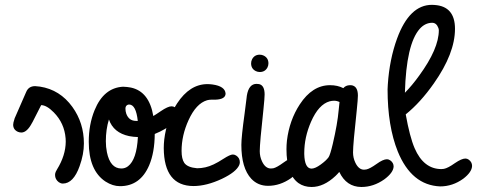

<svg xmlns="http://www.w3.org/2000/svg" viewBox="-20 -767 1962 790"><path d="M40.5 -280.8Q41 -281.7 42.5 -285.2Q86.9 -385.7 86.9 -386.7Q86.9 -387.2 87.4 -387.7Q97.2 -412.6 124.5 -412.6Q134.3 -412.1 144.5 -410.6Q226.6 -397.9 277.8 -327.1Q325.2 -261.2 325.2 -176.8Q325.2 -132.3 307.6 -83.5Q282.2 -11.7 238.3 -11.7Q230.5 -11.7 222.2 -17.1Q206.5 -28.8 206.5 -47.4Q206.5 -53.7 209.5 -60.5Q209.5 -60.5 214.8 -70.3Q250 -127.4 250.5 -184.1Q250.5 -190.4 250 -197.3Q245.1 -260.3 201.2 -304.7Q172.4 -334 149.4 -334.5Q141.1 -318.8 113.8 -264.6Q113.8 -264.6 113.3 -263.7Q112.8 -262.7 112.3 -262.2Q91.3 -221.7 67.9 -221.7Q61 -221.7 53.7 -224.6Q34.2 -233.4 34.2 -253.9Q34.2 -261.7 39.1 -275.9Q40 -279.3 40.5 -280.8Z M486.3 -410.2Q503.4 -409.7 518.6 -406.7Q593.8 -390.6 610.8 -289.6Q620.1 -294.9 641.6 -309.6Q670.9 -329.6 686 -329.6Q693.4 -329.6 700.2 -325.2Q715.3 -315.4 715.3 -298.8Q714.8 -282.2 693.8 -262.2Q664.1 -234.9 616.7 -215.8Q616.2 -139.6 593.8 -86.9Q557.1 -1 473.6 -1Q443.8 -1 414.1 -20Q345.2 -65.4 345.2 -183.6Q345.2 -254.9 369.1 -313.5Q406.7 -405.8 486.3 -410.2ZM547.4 -203.1Q528.3 -203.6 511.2 -207Q446.8 -220.7 428.2 -275.4Q415.5 -234.4 415.5 -186Q415.5 -162.6 419.9 -140.6Q433.6 -73.7 479.5 -73.7Q494.6 -73.7 506.8 -83Q542.5 -110.4 547.4 -203.1ZM540 -269.5Q540 -269.5 546.9 -269.5Q539.6 -336.4 511.7 -336.9Q509.3 -336.9 506.8 -336.4Q496.1 -332.5 496.1 -320.3Q496.1 -309.6 499.5 -299.3Q510.3 -269.5 540 -269.5Z M653.8 -157.7Q653.8 -174.3 655.8 -192.9Q666 -276.4 708.5 -341.3Q760.7 -420.9 833.5 -420.9Q843.3 -420.9 854.5 -419.4Q906.2 -412.1 908.2 -381.8Q907.7 -358.4 866.7 -356.9H850.1Q840.8 -356.9 832 -354.5Q787.1 -341.3 755.9 -272.9Q727.1 -210 727.1 -146Q727.1 -113.3 738.3 -96.7Q751.5 -78.1 791 -74.7Q808.1 -74.7 825.2 -78.6Q856.4 -85.4 898.9 -113.3Q926.8 -131.3 938 -131.3Q944.8 -131.3 951.7 -127Q966.8 -117.2 966.8 -99.6Q966.8 -94.2 964.4 -87.9Q951.7 -59.1 893.1 -31.2Q829.6 -1.5 775.9 -1.5Q654.8 -2 653.8 -157.7Z M1068.8 -378.4Q1068.8 -364.3 1064 -317.4Q1048.8 -178.7 1048.8 -145Q1048.8 -122.6 1058.1 -103Q1071.8 -73.7 1094.7 -73.7Q1099.6 -73.7 1105 -74.7Q1119.1 -78.1 1146 -97.7Q1172.4 -117.2 1188.5 -117.2Q1195.3 -117.2 1202.1 -112.3Q1215.8 -102.5 1215.8 -86.4Q1213.9 -61.5 1177.2 -33.7Q1132.3 -2.4 1083 -2.4Q1041.5 -2.4 1014.2 -31.2Q973.1 -75.2 973.1 -170.9Q973.1 -203.6 986.3 -298.8Q992.2 -343.3 994.6 -364.3Q995.1 -368.7 995.6 -373Q1003.4 -421.9 1035.6 -421.9Q1041 -421.9 1046.4 -420.9Q1068.8 -415.5 1068.8 -378.4ZM1013.2 -506.3Q1013.2 -515.1 1017.1 -522.9Q1026.9 -542 1048.8 -542Q1057.6 -542 1065.4 -538.1Q1084.5 -528.3 1084.5 -506.3Q1084.5 -497.6 1080.6 -489.7Q1070.8 -470.7 1048.8 -470.7Q1040 -470.7 1032.2 -474.6Q1013.2 -484.4 1013.2 -506.3Z M1158.7 -153.3Q1158.7 -169.9 1160.6 -188.5Q1170.9 -272.5 1213.4 -337.4Q1265.1 -416.5 1337.9 -416.5Q1369.1 -416.5 1392.6 -404.3Q1402.3 -416 1419.4 -416.5Q1429.2 -416.5 1431.6 -415Q1452.6 -408.2 1452.6 -373.5Q1452.6 -359.4 1447.8 -312.5Q1432.6 -173.8 1432.6 -140.1Q1432.6 -117.7 1441.9 -98.1Q1455.6 -68.8 1478 -68.8Q1482.4 -68.8 1487.3 -69.8Q1502 -72.8 1529.3 -92.3Q1556.2 -111.8 1572.3 -111.8Q1578.6 -111.8 1585.4 -107.4Q1599.6 -97.7 1599.6 -81.5Q1598.1 -56.2 1561 -28.8Q1516.6 2.4 1466.8 2.4Q1405.3 2 1376 -59.6Q1369.1 -51.3 1360.4 -43Q1312 2.4 1262.2 2.4Q1231 2.4 1208 -13.7Q1158.7 -49.8 1158.7 -153.3ZM1373.5 -314Q1373.5 -314 1377 -347.2Q1366.2 -352.5 1354.5 -352.5Q1345.7 -352.5 1336.4 -350.1Q1291 -337.4 1259.8 -266.1Q1231.9 -202.1 1231.9 -137.7Q1231.9 -135.3 1231.9 -132.8Q1233.4 -73.2 1262.2 -73.2Q1277.3 -73.7 1299.3 -89.8Q1321.8 -106 1332 -120.1Q1338.4 -129.4 1349.1 -174.3Q1368.7 -257.8 1373.5 -314Z M1791 0Q1673.3 -4.9 1616.7 -143.6Q1574.7 -248 1574.7 -399.4Q1574.7 -407.2 1575.7 -419.4Q1582.5 -522.5 1613.8 -608.4Q1664.6 -747.1 1757.3 -747.1Q1762.2 -747.1 1767.6 -746.6Q1852.1 -741.2 1852.1 -648.4Q1852.1 -547.4 1765.1 -423.8Q1710 -345.2 1649.4 -296.4Q1666 -203.6 1686 -157.2Q1723.1 -71.3 1796.4 -71.3Q1801.3 -71.3 1806.6 -72.3Q1822.8 -75.2 1851.6 -95.7Q1879.4 -114.7 1895 -114.7Q1901.9 -114.7 1908.2 -110.4Q1922.4 -100.6 1922.4 -84Q1921.4 -58.6 1886.2 -31.7Q1842.3 0 1791 0ZM1757.8 -673.3Q1729 -672.9 1707 -648.4Q1651.4 -585.4 1646 -385.3Q1675.3 -415 1704.6 -455.6Q1785.6 -566.4 1785.6 -642.6Q1785.6 -646.5 1783.7 -651.9Q1775.9 -673.3 1757.8 -673.3Z"/></svg>

Font: Vibur
Style: Medium
Weight: 400
Version: Version 1.004